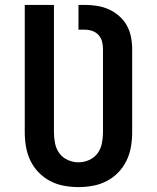

<svg xmlns="http://www.w3.org/2000/svg" viewBox="-20 -755 640 783"><path d="M300 8Q270 8 240.5 2.5Q211 -3 185 -16.5Q159 -30 138 -51.5Q117 -73 104 -100Q91 -127 86 -156.5Q81 -186 81 -215V-735H200V-215Q200 -193 204.5 -170.5Q209 -148 222 -130Q235 -112 256.5 -102.5Q278 -93 300 -93Q322 -93 343.5 -102.5Q365 -112 378 -130Q391 -148 395.5 -170.5Q400 -193 400 -215V-555Q400 -571 396 -586Q392 -601 381.5 -612.5Q371 -624 356 -629Q341 -634 326 -634H300V-735H326Q351 -735 376 -731Q401 -727 423.5 -717Q446 -707 465.5 -690Q485 -673 497 -651.5Q509 -630 514 -605Q519 -580 519 -555V-215Q519 -186 514 -156.5Q509 -127 496 -100Q483 -73 462 -51.5Q441 -30 415 -16.5Q389 -3 359.5 2.5Q330 8 300 8Z"/></svg>

Font: Iosevka SS04 Extended
Style: Bold
Weight: 700
Width: 7
Monospace: yes
Designer: Belleve Invis
Foundry: Belleve Invis
Version: Version 19.0.0; ttfautohint (v1.8.4)